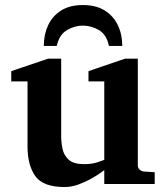

<svg xmlns="http://www.w3.org/2000/svg" viewBox="-20 -734 660 766"><path d="M597.2 0H396V-55.2Q396 -55.2 381.8 -44.9Q367.7 -34.7 344.5 -21.5Q321.3 -8.3 293.2 2Q265.1 12.2 237.8 12.2Q152.3 12.2 121.1 -31Q89.8 -74.2 89.8 -150.9V-409.2H24.9V-450.2L171.9 -500H224.1V-189.9Q224.1 -165.5 229.5 -139.9Q234.9 -114.3 254.2 -96.7Q273.4 -79.1 315.9 -79.1Q347.7 -79.1 371.8 -87.6Q396 -96.2 396 -96.2V-409.2H333V-450.2L479 -500H529.8V-73.2Q529.8 -64 536.9 -57.4Q543.9 -50.8 553.2 -49.8L597.2 -46.9ZM467.8 -550.8H414.6Q405.3 -595.7 375 -613.8Q344.7 -631.8 310.5 -631.8Q277.8 -631.8 247.1 -613.8Q216.3 -595.7 206.5 -550.8H154.8Q154.8 -596.2 171.9 -633.1Q189 -669.9 223.6 -691.9Q258.3 -713.9 310.5 -713.9Q363.3 -713.9 398.2 -691.9Q433.1 -669.9 450.4 -633.1Q467.8 -596.2 467.8 -550.8Z"/></svg>

Font: Charis
Style: Bold
Weight: 700
Designer: Walt Agee, Miriam Martin, Annie Olsen, Victor Gaultney, Lorna Priest, Alan Ward, Bob Hallissy, Martin Hosken, Sharon Cor
Foundry: SIL Global
Version: Version 7.000